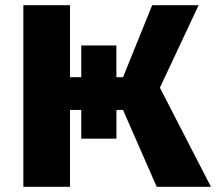

<svg xmlns="http://www.w3.org/2000/svg" viewBox="-20 -720 848 740"><path d="M70 0H249.8V-296.3H293.2V-185.5H428.7V-296.3H454.2L584 0H793L596.3 -382L745.5 -700H566.5L454.2 -422.5H428.5V-544.8H293.2V-422.5H249.8V-700H70Z"/></svg>

Font: Golos Text VF
Style: Regular
Weight: 400
Designer: A.Korolkova, Vitaly Kuzmin
Foundry: ParaType Ltd
Version: Version 2.005